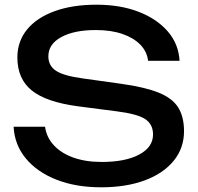

<svg xmlns="http://www.w3.org/2000/svg" viewBox="-20 -784 843 818"><path d="M38 -244H172Q178 -199 209.5 -165Q241 -131 293 -112.5Q345 -94 413 -94Q514 -94 573 -125.5Q632 -157 632 -211Q632 -255 598 -277Q564 -299 475 -310L313 -331Q177 -349 115.5 -398.5Q54 -448 54 -539Q54 -608 95.5 -658.5Q137 -709 213 -736.5Q289 -764 391 -764Q492 -764 570 -734Q648 -704 694.5 -650.5Q741 -597 745 -525H611Q606 -565 577.5 -594Q549 -623 501 -639.5Q453 -656 388 -656Q296 -656 241 -626Q186 -596 186 -544Q186 -504 218.5 -482.5Q251 -461 332 -450L496 -427Q597 -413 655.5 -389.5Q714 -366 739 -326.5Q764 -287 764 -225Q764 -153 720 -99Q676 -45 596.5 -15.5Q517 14 411 14Q303 14 220.5 -18.5Q138 -51 90 -109Q42 -167 38 -244Z"/></svg>

Font: Unbounded
Style: Regular
Weight: 400
Designer: Luke Prowse, Jean-Baptiste Morizot, Fátima Lázaro, Florian Runge
Foundry: NaN
Version: Version 1.701;gftools[0.9.28.dev5+ged2979d]